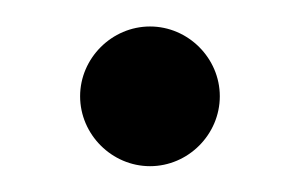

<svg xmlns="http://www.w3.org/2000/svg" viewBox="-20 -437 227 145"><path d="M93.3 -311.5C122.1 -311.5 146 -335.4 146 -364.3C146 -393.1 122.1 -417 93.3 -417C64.5 -417 40.5 -393.1 40.5 -364.3C40.5 -335.4 64.5 -311.5 93.3 -311.5Z"/></svg>

Font: Guggenheim Sans Display Light
Style: Regular
Weight: 300
Designer: Modified by Tom Baber under direction of Pentagram Design 2023
Foundry: rsms
Version: Version 1.001;Glyphs 3.1.2 (3151)